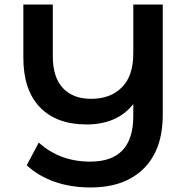

<svg xmlns="http://www.w3.org/2000/svg" viewBox="-20 -720 826 847"><path d="M698 -700V-214Q698 -59 613.5 24Q529 107 380 107Q292 107 220 81.5Q148 56 98 9L151 -91Q244 -7 378 -7Q568 -7 568 -208V-261Q497 -171 362 -171Q229 -171 156 -247Q83 -323 83 -465V-700H213V-471Q213 -379 257.5 -331.5Q302 -284 382 -284Q467 -284 517.5 -334.5Q568 -385 568 -484V-700Z"/></svg>

Font: Montserrat Alternates SemiBold
Style: Regular
Weight: 600
Designer: Julieta Ulanovsky
Foundry: Julieta Ulanovsky
Version: Version 7.200